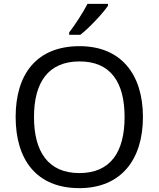

<svg xmlns="http://www.w3.org/2000/svg" viewBox="-20 -964 821 994"><path d="M539 -934V-944H433C410 -899 367 -833 338 -796V-784H396C443 -820 514 -897 539 -934ZM720 -358C720 -580 606 -725 392 -725C168 -725 61 -578 61 -359C61 -138 168 10 391 10C606 10 720 -137 720 -358ZM156 -358C156 -538 230 -646 392 -646C553 -646 625 -538 625 -358C625 -178 553 -68 391 -68C230 -68 156 -178 156 -358Z"/></svg>

Font: Noto Sans Runic
Style: Regular
Weight: 400
Designer: Monotype Design Team
Foundry: Monotype Imaging Inc.
Version: Version 2.002